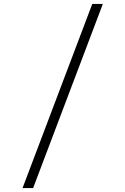

<svg xmlns="http://www.w3.org/2000/svg" viewBox="-20 -850 640 980"><path d="M95 110 451 -830H505L149 110Z"/></svg>

Font: JetBrains Mono NL Thin
Style: Regular
Weight: 100
Monospace: yes
Designer: Philipp Nurullin, Konstantin Bulenkov
Foundry: JetBrains
Version: Version 2.305; ttfautohint (v1.8.4.7-5d5b)